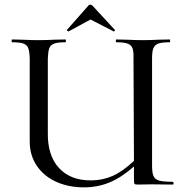

<svg xmlns="http://www.w3.org/2000/svg" viewBox="-20 -795 801 827"><path d="M724 0 634 -1 573 0Q562 0 559.5 -3Q557 -6 557 -19V-78Q504 -31 452.5 -9.5Q401 12 342 12Q275 12 222 -12Q169 -36 138.5 -81Q108 -126 108 -186V-544Q107 -574 101.5 -588Q96 -602 80.5 -607.5Q65 -613 32 -613Q30 -613 30 -619Q30 -625 32 -625L78 -624Q118 -622 145 -622Q171 -622 215 -624L261 -625Q264 -625 264 -619Q264 -613 262 -613Q228 -613 212.5 -607Q197 -601 192 -586.5Q187 -572 186 -542V-221Q185 -125 234 -71.5Q283 -18 371 -18Q421 -18 464.5 -37Q508 -56 557 -102L555 -542Q556 -572 551 -586.5Q546 -601 530 -607Q514 -613 481 -613Q479 -613 479 -619Q479 -625 481 -625L527 -624Q569 -622 595 -622Q619 -622 663 -624L710 -625Q713 -625 713 -619Q713 -613 711 -613Q678 -613 662.5 -607.5Q647 -602 641 -588Q635 -574 635 -544V-81Q635 -50 641.5 -36Q648 -22 666 -17Q684 -12 724 -12Q727 -12 727.5 -6Q728 0 724 0ZM275 -660Q272 -660 269.5 -662.5Q267 -665 269 -667L360 -770Q363 -775 369 -775Q374 -775 379 -770L474 -667Q476 -665 473.5 -661.5Q471 -658 469 -660L370 -711L276 -660Z"/></svg>

Font: Cormorant Upright Medium
Style: Regular
Weight: 500
Designer: Christian Thalmann (Catharsis Fonts)
Foundry: Catharsis Fonts
Version: Version 3.302